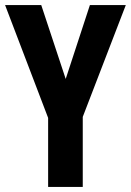

<svg xmlns="http://www.w3.org/2000/svg" viewBox="-20 -734 514 754"><path d="M238 -424 142 -714H0L169 -271V0H305V-275L474 -714H333Z"/></svg>

Font: Noto Sans Armenian ExtraCondensed
Style: Regular
Weight: 400
Width: 2
Designer: Monotype Design Team
Foundry: Monotype Imaging Inc.
Version: Version 2.008